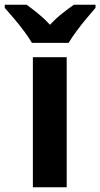

<svg xmlns="http://www.w3.org/2000/svg" viewBox="-68 -786 421 806"><path d="M212 0H70V-546H212ZM66 -606Q54 -627 33.5 -654.5Q13 -682 -9 -708Q-31 -734 -48 -753V-766H44Q66 -750 92 -729Q118 -708 142 -682Q167 -709 193 -729.5Q219 -750 242 -766H333V-753Q317 -735 295 -708.5Q273 -682 253 -655Q233 -628 220 -606Z"/></svg>

Font: Noto Sans SemiCondensed
Style: Bold
Weight: 700
Width: 4
Designer: Monotype Design Team
Foundry: Monotype Imaging Inc.
Version: Version 2.013; ttfautohint (v1.8.4.7-5d5b)